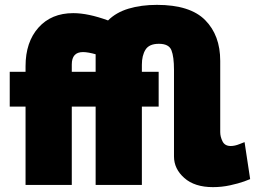

<svg xmlns="http://www.w3.org/2000/svg" viewBox="-20 -760 1048 789"><path d="M85 0V-322H20V-465H85V-488Q85 -587 138 -646.5Q191 -706 281 -706Q342 -706 424 -676Q457 -709 508.5 -724.5Q560 -740 625 -740Q761 -740 823 -677.5Q885 -615 885 -510V-217Q885 -198 894.5 -179Q904 -160 928 -160Q945 -160 964.5 -168Q984 -176 985 -176L1008 -24Q1007 -23 983.5 -14.5Q960 -6 925.5 1.5Q891 9 855 9Q780 9 737.5 -28.5Q695 -66 695 -117V-473Q695 -527 684.5 -553.5Q674 -580 633 -580Q593 -580 578 -556Q563 -532 563 -494V-465H632V-322H563V0H373V-322H275V0ZM275 -495V-465H373V-537Q359 -541 345.5 -543.5Q332 -546 321 -546Q275 -546 275 -495Z"/></svg>

Font: Raleway Black
Style: Regular
Weight: 900
Designer: Matt McInerney, Pablo Impallari, Rodrigo Fuenzalida
Foundry: Matt McInerney, Pablo Impallari, Rodrigo Fuenzalida
Version: Version 4.026